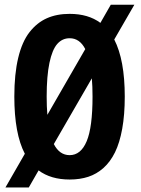

<svg xmlns="http://www.w3.org/2000/svg" viewBox="-20 -766 610 831"><path d="M281.5 11Q200 11 147 -28.5L104.5 45.5H3.5L87.5 -100.5Q42 -187.5 42 -348Q42 -445.5 58.8 -515.5Q75.5 -585.5 107.8 -626.8Q140 -668 182.8 -687Q225.5 -706 281.5 -706Q362 -706 414.5 -667L459.5 -745.5H561.5L474.5 -595Q520 -506.5 520 -348Q520 -269.5 509 -208.8Q498 -148 477.8 -106.8Q457.5 -65.5 427.8 -39Q398 -12.5 362 -0.8Q326 11 281.5 11ZM182 -348Q182 -304 185 -269L349 -553.5Q325 -600.5 281.5 -600.5Q249.5 -600.5 227.8 -575.8Q206 -551 194 -494Q182 -437 182 -348ZM281.5 -94.5Q330 -94.5 355.2 -154.8Q380.5 -215 380.5 -348Q380.5 -392 377.5 -427L213 -142.5Q237.5 -94.5 281.5 -94.5Z"/></svg>

Font: League Mono Narrow SemiBold
Style: Regular
Weight: 600
Width: 3
Designer: Tyler Finck
Foundry: The League of Moveable Type / Tyler Finck
Version: Version 2.210